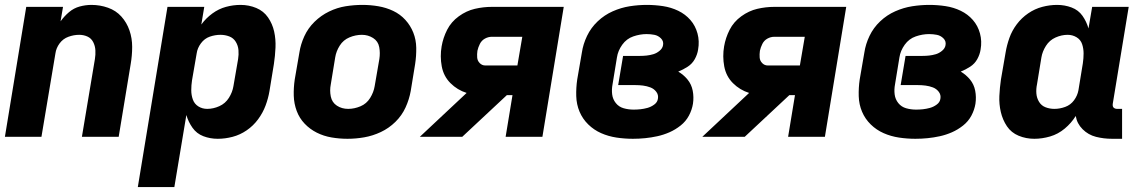

<svg xmlns="http://www.w3.org/2000/svg" viewBox="-20 -558 4648 783"><path d="M0 0H149L206 -340Q209 -362 223 -381Q237 -400 259 -408Q281 -416 303 -416Q321 -416 336.5 -409Q352 -402 360 -386.5Q368 -371 369 -353Q370 -335 367 -317L314 0H464L513 -297Q519 -332 519 -367Q519 -402 508 -434Q497 -466 475 -490.5Q453 -515 420.5 -526.5Q388 -538 353 -538Q329 -538 305 -531.5Q281 -525 261.5 -508.5Q242 -492 227 -471L237 -530H87Z M542 205H691L740 -89Q748 -61 765 -37Q782 -13 809.5 -2.5Q837 8 868 8Q898 8 928.5 0Q959 -8 986 -26.5Q1013 -45 1032.5 -71.5Q1052 -98 1063 -127.5Q1074 -157 1079 -187L1097 -297Q1102 -330 1103.5 -364Q1105 -398 1098 -429.5Q1091 -461 1073 -487Q1055 -513 1025 -525.5Q995 -538 961 -538Q931 -538 901.5 -530Q872 -522 846 -503Q820 -484 801 -458L813 -530H663ZM825 -114Q805 -114 789 -124Q773 -134 766.5 -152Q760 -170 760 -190Q760 -210 763 -230L782 -340Q785 -362 799.5 -381.5Q814 -401 835.5 -408.5Q857 -416 879 -416Q898 -416 915 -409.5Q932 -403 941.5 -387.5Q951 -372 952.5 -353.5Q954 -335 951 -317L932 -207Q928 -182 913.5 -159Q899 -136 874.5 -125Q850 -114 825 -114Z M1397 8Q1431 8 1465.5 2Q1500 -4 1533 -19.5Q1566 -35 1592.5 -61Q1619 -87 1634 -120Q1649 -153 1655 -187L1673 -297Q1678 -330 1677.5 -363Q1677 -396 1665.5 -425Q1654 -454 1633 -477Q1612 -500 1583.5 -513.5Q1555 -527 1523 -532.5Q1491 -538 1458 -538Q1424 -538 1389.5 -532.5Q1355 -527 1322 -511Q1289 -495 1262.5 -469Q1236 -443 1221 -410Q1206 -377 1201 -344L1182 -234Q1177 -200 1178 -167.5Q1179 -135 1190 -105.5Q1201 -76 1222.5 -53.5Q1244 -31 1272 -17Q1300 -3 1332 2.5Q1364 8 1397 8ZM1400 -114Q1374 -114 1354 -127Q1334 -140 1329 -164.5Q1324 -189 1329 -214L1347 -324Q1351 -349 1365.5 -372Q1380 -395 1405 -405.5Q1430 -416 1456 -416Q1481 -416 1501.5 -403Q1522 -390 1526.5 -366Q1531 -342 1527 -317L1508 -207Q1504 -182 1489.5 -158.5Q1475 -135 1450 -124.5Q1425 -114 1400 -114Z M1692 0H1865L2047 -170H2070L2042 0H2192L2279 -530H1986Q1951 -530 1916.5 -522Q1882 -514 1851 -491.5Q1820 -469 1803.5 -436.5Q1787 -404 1781 -369Q1774 -328 1781.5 -287.5Q1789 -247 1817 -219Q1845 -191 1883 -179ZM1959 -291Q1946 -291 1936.5 -300.5Q1927 -310 1926 -323.5Q1925 -337 1927 -351Q1930 -365 1937 -379Q1944 -393 1957.5 -400.5Q1971 -408 1986 -408H2110L2090 -291Z M2561 8Q2586 8 2611 5.5Q2636 3 2661 -2.5Q2686 -8 2710 -18.5Q2734 -29 2755.5 -46Q2777 -63 2789.5 -86.5Q2802 -110 2806 -135Q2810 -162 2805 -188Q2800 -214 2784 -233.5Q2768 -253 2746 -266Q2766 -274 2784.5 -286Q2803 -298 2813.5 -317Q2824 -336 2827 -356Q2833 -390 2824.5 -421.5Q2816 -453 2795.5 -476.5Q2775 -500 2746 -514Q2717 -528 2684 -533Q2651 -538 2618 -538Q2583 -538 2548 -532.5Q2513 -527 2479 -512Q2445 -497 2417.5 -471Q2390 -445 2374 -411.5Q2358 -378 2353 -344L2334 -234Q2329 -200 2330 -166Q2331 -132 2343.5 -102.5Q2356 -73 2379 -50.5Q2402 -28 2431.5 -15Q2461 -2 2494 3Q2527 8 2561 8ZM2564 -111Q2543 -111 2523.5 -116.5Q2504 -122 2491.5 -137.5Q2479 -153 2476.5 -173Q2474 -193 2478 -214L2496 -324Q2500 -351 2517.5 -375.5Q2535 -400 2562.5 -409.5Q2590 -419 2617 -419Q2633 -419 2648.5 -416Q2664 -413 2675.5 -401.5Q2687 -390 2684 -374Q2682 -361 2670 -351Q2658 -341 2644.5 -337Q2631 -333 2617.5 -331.5Q2604 -330 2590 -330H2521L2501 -211H2571Q2587 -211 2602.5 -209Q2618 -207 2632.5 -201.5Q2647 -196 2656.5 -183.5Q2666 -171 2663 -155Q2661 -141 2648 -131.5Q2635 -122 2620.5 -118Q2606 -114 2592 -112.5Q2578 -111 2564 -111Z M2844 0H3017L3199 -170H3222L3194 0H3344L3431 -530H3138Q3103 -530 3068.5 -522Q3034 -514 3003 -491.5Q2972 -469 2955.5 -436.5Q2939 -404 2933 -369Q2926 -328 2933.5 -287.5Q2941 -247 2969 -219Q2997 -191 3035 -179ZM3111 -291Q3098 -291 3088.5 -300.5Q3079 -310 3078 -323.5Q3077 -337 3079 -351Q3082 -365 3089 -379Q3096 -393 3109.5 -400.5Q3123 -408 3138 -408H3262L3242 -291Z M3713 8Q3738 8 3763 5.5Q3788 3 3813 -2.5Q3838 -8 3862 -18.5Q3886 -29 3907.5 -46Q3929 -63 3941.5 -86.5Q3954 -110 3958 -135Q3962 -162 3957 -188Q3952 -214 3936 -233.5Q3920 -253 3898 -266Q3918 -274 3936.5 -286Q3955 -298 3965.5 -317Q3976 -336 3979 -356Q3985 -390 3976.5 -421.5Q3968 -453 3947.5 -476.5Q3927 -500 3898 -514Q3869 -528 3836 -533Q3803 -538 3770 -538Q3735 -538 3700 -532.5Q3665 -527 3631 -512Q3597 -497 3569.5 -471Q3542 -445 3526 -411.5Q3510 -378 3505 -344L3486 -234Q3481 -200 3482 -166Q3483 -132 3495.5 -102.5Q3508 -73 3531 -50.5Q3554 -28 3583.5 -15Q3613 -2 3646 3Q3679 8 3713 8ZM3716 -111Q3695 -111 3675.5 -116.5Q3656 -122 3643.5 -137.5Q3631 -153 3628.5 -173Q3626 -193 3630 -214L3648 -324Q3652 -351 3669.5 -375.5Q3687 -400 3714.5 -409.5Q3742 -419 3769 -419Q3785 -419 3800.5 -416Q3816 -413 3827.5 -401.5Q3839 -390 3836 -374Q3834 -361 3822 -351Q3810 -341 3796.5 -337Q3783 -333 3769.5 -331.5Q3756 -330 3742 -330H3673L3653 -211H3723Q3739 -211 3754.5 -209Q3770 -207 3784.5 -201.5Q3799 -196 3808.5 -183.5Q3818 -171 3815 -155Q3813 -141 3800 -131.5Q3787 -122 3772.5 -118Q3758 -114 3744 -112.5Q3730 -111 3716 -111Z M4198 8Q4230 8 4262.5 -1.5Q4295 -11 4322 -33.5Q4349 -56 4367 -85Q4372 -54 4395 -31Q4418 -8 4449.5 0Q4481 8 4515 8H4556V-114H4535Q4530 -114 4525 -116.5Q4520 -119 4518.5 -124Q4517 -129 4518 -135L4583 -530H4434L4419 -442Q4411 -470 4394.5 -493.5Q4378 -517 4350 -527.5Q4322 -538 4291 -538Q4261 -538 4230.5 -530Q4200 -522 4173 -503.5Q4146 -485 4126.5 -459Q4107 -433 4096.5 -403.5Q4086 -374 4081 -344L4062 -234Q4057 -200 4055.5 -166.5Q4054 -133 4061.5 -101Q4069 -69 4086.5 -43Q4104 -17 4134 -4.5Q4164 8 4198 8ZM4280 -114Q4261 -114 4244 -120.5Q4227 -127 4217.5 -142.5Q4208 -158 4206.5 -176.5Q4205 -195 4209 -214L4227 -324Q4231 -348 4245.5 -371Q4260 -394 4284.5 -405Q4309 -416 4334 -416Q4354 -416 4370.5 -406Q4387 -396 4393 -378Q4399 -360 4399 -340Q4399 -320 4396 -300L4378 -190Q4374 -168 4360 -149Q4346 -130 4324 -122Q4302 -114 4280 -114Z"/></svg>

Font: Iosevka Sparkle Heavy
Style: Italic
Weight: 900
Italic angle: -9°
Designer: Belleve Invis
Foundry: Belleve Invis
Version: Version 4.5.0; ttfautohint (v1.8.3)